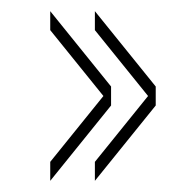

<svg xmlns="http://www.w3.org/2000/svg" viewBox="-20 -480 309 344"><path d="M150 -426V-460L259 -325V-291ZM150 -156V-190L259 -325V-291ZM70 -426V-460L179 -325V-291ZM70 -156V-190L179 -325V-291Z"/></svg>

Font: Big Shoulders Display Thin Thin
Style: Regular
Weight: 250
Version: Version 2.002